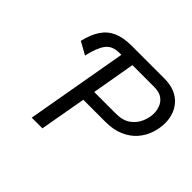

<svg xmlns="http://www.w3.org/2000/svg" viewBox="-161 -903 1106 1106"><g transform="rotate(45 392.0 -350.0)"><path d="M182.5 -470 105.5 -513Q120.5 -576.5 147.8 -618Q175 -659.5 220 -679.8Q265 -700 332 -700H418.5L404.5 -621H310.5Q255 -621 227.5 -585Q200 -549 182.5 -470ZM218.5 0 341.5 -700H596.5Q648.5 -700 684.2 -684.5Q720 -669 742.2 -643Q764.5 -617 774.5 -585.8Q784.5 -554.5 784.5 -523Q784.5 -479 770.2 -436.5Q756 -394 725.8 -359.2Q695.5 -324.5 648.2 -303.8Q601 -283 535.5 -283H355.5L305.5 0ZM368.5 -359H545.5Q601.5 -359 635.2 -383.8Q669 -408.5 684.2 -444.8Q699.5 -481 699.5 -516Q699.5 -539.5 690.2 -564.5Q681 -589.5 657.5 -606.8Q634 -624 591.5 -624H414.5Z"/></g></svg>

Font: Overpass
Style: Italic
Weight: 400
Italic angle: -10°
Designer: Delve Withrington, Dave Bailey, Thomas Jockin
Foundry: Delve Fonts LLC
Version: Version 4.000